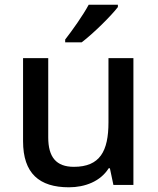

<svg xmlns="http://www.w3.org/2000/svg" viewBox="-20 -786 670 816"><path d="M481 -756V-766H357C333 -721 286 -655 257 -618V-606H327C375 -642 453 -719 481 -756ZM547 -539H441V-266C441 -144 405 -77 294 -77C219 -77 185 -118 185 -202V-539H78V-186C78 -49 147 10 273 10C341 10 407 -15 442 -71H447L462 0H547Z"/></svg>

Font: Noto Sans Gujarati Medium
Style: Regular
Weight: 500
Designer: Jelle Bosma - Monotype Design Team, Universal Thirst
Foundry: Monotype Imaging Inc.
Version: Version 2.106